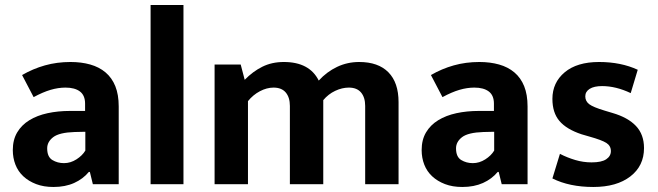

<svg xmlns="http://www.w3.org/2000/svg" viewBox="-20 -734 2620 765"><path d="M68 -435Q111 -460 159 -473.5Q207 -487 261 -487Q304 -487 339.5 -477Q375 -467 400.5 -445.5Q426 -424 439.5 -390.5Q453 -357 453 -310V0H350L338 -49H334Q311 -21 275.5 -5Q240 11 193 11Q154 11 124 -0.5Q94 -12 73 -31.5Q52 -51 41.5 -78Q31 -105 31 -136Q31 -177 48.5 -206.5Q66 -236 97 -255Q128 -274 169.5 -283Q211 -292 259 -292H319V-321Q319 -354 298.5 -369.5Q278 -385 241 -385Q212 -385 181.5 -376Q151 -367 114 -347ZM320 -209 277 -208Q216 -206 192 -187.5Q168 -169 168 -143Q168 -109 188.5 -96.5Q209 -84 235 -84Q261 -84 284.5 -99Q308 -114 320 -134Z M580 0V-714H711V0Z M968 0H835V-477H939L955 -416Q987 -449 1025 -468Q1063 -487 1111 -487Q1213 -487 1250 -413Q1282 -448 1323 -467.5Q1364 -487 1411 -487Q1487 -487 1527.5 -446Q1568 -405 1568 -327V0H1435V-312Q1435 -346 1418.5 -365.5Q1402 -385 1370 -385Q1343 -385 1315.5 -372Q1288 -359 1268 -335V0H1135V-312Q1135 -346 1118.5 -365.5Q1102 -385 1070 -385Q1043 -385 1015.5 -370.5Q988 -356 968 -331Z M1697 -435Q1740 -460 1788 -473.5Q1836 -487 1890 -487Q1933 -487 1968.5 -477Q2004 -467 2029.5 -445.5Q2055 -424 2068.5 -390.5Q2082 -357 2082 -310V0H1979L1967 -49H1963Q1940 -21 1904.5 -5Q1869 11 1822 11Q1783 11 1753 -0.5Q1723 -12 1702 -31.5Q1681 -51 1670.5 -78Q1660 -105 1660 -136Q1660 -177 1677.5 -206.5Q1695 -236 1726 -255Q1757 -274 1798.5 -283Q1840 -292 1888 -292H1948V-321Q1948 -354 1927.5 -369.5Q1907 -385 1870 -385Q1841 -385 1810.5 -376Q1780 -367 1743 -347ZM1949 -209 1906 -208Q1845 -206 1821 -187.5Q1797 -169 1797 -143Q1797 -109 1817.5 -96.5Q1838 -84 1864 -84Q1890 -84 1913.5 -99Q1937 -114 1949 -134Z M2493 -363Q2434 -391 2379 -391Q2347 -391 2329.5 -380Q2312 -369 2312 -350Q2312 -331 2327.5 -319Q2343 -307 2390 -293L2420 -284Q2482 -266 2514 -232Q2546 -198 2546 -144Q2546 -73 2491.5 -31Q2437 11 2344 11Q2249 11 2181 -23L2211 -121Q2240 -106 2272 -96.5Q2304 -87 2337 -87Q2377 -87 2395.5 -99.5Q2414 -112 2414 -132Q2414 -153 2396 -164.5Q2378 -176 2328 -190L2297 -199Q2237 -219 2209 -252Q2181 -285 2181 -340Q2181 -405 2230 -446Q2279 -487 2367 -487Q2454 -487 2521 -456Z"/></svg>

Font: Mukta Mahee
Style: Bold
Weight: 700
Designer: Shuchita Grover, Noopur Datye, Girish Dalvi, Yashodeep Gholap
Foundry: Ek Type
Version: Version 2.538;PS 1.000;hotconv 16.6.51;makeotf.lib2.5.65220;